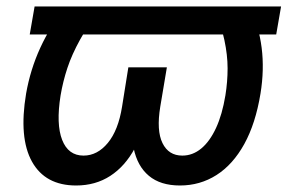

<svg xmlns="http://www.w3.org/2000/svg" viewBox="-20 -566 893 596"><path d="M852.5 -545.9 837.4 -459H72.3L87.4 -545.9ZM184.6 -545.9H295.9Q254.4 -489.7 228.8 -443.4Q203.1 -397 189.2 -355Q175.3 -313 168 -269.5Q153.8 -180.7 172.9 -131.8Q191.9 -83 239.3 -83Q282.2 -83 314.7 -122.3Q347.2 -161.6 358.9 -234.9L378.4 -356.9H461.4L441.4 -239.7Q428.7 -161.6 398.4 -105.7Q368.2 -49.8 322.3 -20Q276.4 9.8 216.3 9.8Q120.6 9.8 79.3 -64.2Q38.1 -138.2 61 -275.4Q74.2 -350.6 105.2 -418Q136.2 -485.4 184.6 -545.9ZM643.6 -545.9H754.4Q783.7 -485.4 792.2 -417.7Q800.8 -350.1 788.6 -275.4Q773.4 -182.6 738.3 -118.9Q703.1 -55.2 652.1 -22.7Q601.1 9.8 538.6 9.8Q478 9.8 442.1 -20.3Q406.2 -50.3 394.8 -106.2Q383.3 -162.1 396 -239.7L415.5 -356.9H498L477.5 -234.9Q465.3 -160.6 484.4 -121.8Q503.4 -83 545.9 -83Q578.1 -83 604.7 -105Q631.3 -127 650.6 -168.7Q669.9 -210.4 679.7 -270Q686.5 -312.5 686.5 -353.8Q686.5 -395 676.5 -441.9Q666.5 -488.8 643.6 -545.9Z"/></svg>

Font: Inter 16pt Medium
Style: Italic
Weight: 500
Italic angle: -9.3988°
Version: Version 4.001;git-66647c0bb